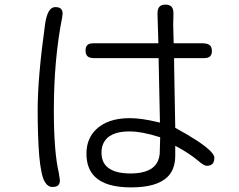

<svg xmlns="http://www.w3.org/2000/svg" viewBox="-20 -773 1040 834"><path d="M390.6 -520.5H668.9L674.8 -240.2L663.1 -243.2Q592.8 -259.8 543.9 -259.8Q446.3 -259.8 395.5 -209Q355.5 -168.9 355.5 -105.5Q355.5 -42 391.6 -5.9Q438.5 41 549.8 41Q661.1 41 708 -4.9Q741.2 -38.1 741.2 -96.7V-139.6L755.9 -131.8Q804.7 -104.5 837.9 -77.1Q854.5 -62.5 863.8 -57.6Q873 -52.7 877.9 -52.7Q882.8 -52.7 887.7 -53.7Q897.5 -55.7 902.3 -60.5Q911.1 -69.3 911.1 -88.9Q911.1 -99.6 892.6 -118.2Q854.5 -156.2 741.2 -217.8L736.3 -493.2V-510.7V-520.5H865.2Q884.8 -520.5 892.6 -528.3Q900.4 -536.1 900.4 -551.8Q900.4 -567.4 892.6 -575.2Q882.8 -585 859.4 -585H734.4L732.4 -665L733.4 -714.8Q733.4 -735.4 724.6 -744.1Q715.8 -752.9 698.7 -752.9Q681.6 -752.9 672.9 -744.1Q664.1 -735.4 664.1 -713.9L668 -585H385.7Q367.2 -585 359.4 -577.1Q351.6 -569.3 351.6 -553.2Q351.6 -537.1 359.9 -528.8Q368.2 -520.5 390.6 -520.5ZM219.7 -742.2Q186.5 -742.2 175.8 -668Q143.6 -436.5 143.6 -294.9Q143.6 -181.6 150.4 -95.7Q158.2 -11.7 173.8 15.6Q187.5 39.1 207 39.1Q225.6 39.1 232.9 31.7Q240.2 24.4 240.2 9.8L235.4 -22.5Q213.9 -113.3 213.9 -293Q213.9 -515.6 250 -697.3L252 -713.9Q252 -727.5 244.6 -734.9Q237.3 -742.2 219.7 -742.2ZM502.9 -199.2Q521.5 -202.1 539.1 -202.1Q556.6 -202.1 570.8 -200.7Q585 -199.2 600.6 -196.3Q631.8 -190.4 675.8 -176.8L673.8 -105.5Q670.9 -72.3 650.4 -50.8Q618.2 -19.5 546.9 -19.5Q473.6 -19.5 442.4 -50.8Q420.9 -72.3 420.9 -110.4Q420.9 -148.4 444.3 -171.9Q464.8 -192.4 502.9 -199.2Z"/></svg>

Font: FakePearl
Style: ExtraLight
Weight: 300
Version: Version 1.2